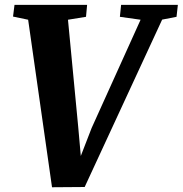

<svg xmlns="http://www.w3.org/2000/svg" viewBox="-20 -763 750 788"><path d="M193.5 5.5 95.5 -682 33.5 -695 39.5 -743H337.5L333 -694L259 -682L301 -242L317 -62.5L289 -64.5L356 -237.5L557 -682L472 -694L477 -743H710L704.5 -694L645.5 -682.5L327.5 4.5Z"/></svg>

Font: Merriweather 28pt ExtraBold
Style: Italic
Weight: 800
Italic angle: -7.8°
Version: Version 2.101